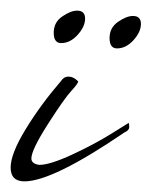

<svg xmlns="http://www.w3.org/2000/svg" viewBox="-30 -325 285 361"><path d="M85 -173Q90 -181 99 -181Q108 -181 117 -172Q117 -168 104 -154Q91 -140 60 -91.5Q29 -43 29 -27Q29 -17 44 -15Q64 -15 106 -34.5Q148 -54 180 -74L212 -94Q213 -92 213 -86Q213 -80 204 -76Q69 16 16 16Q-10 16 -10 -10Q-10 -36 18.5 -82.5Q47 -129 85 -173ZM115 -305Q130 -305 130 -290Q130 -275 116 -259.5Q102 -244 85 -244Q71 -244 71 -263.5Q71 -283 87 -294Q103 -305 115 -305ZM220 -295Q235 -295 235 -280Q235 -265 221 -249.5Q207 -234 190 -234Q176 -234 176 -253.5Q176 -273 192 -284Q208 -295 220 -295Z"/></svg>

Font: Mr De Haviland
Style: Regular
Weight: 400
Designer: Alejandro Paul
Foundry: Alejandro Paul
Version: Version 1.000